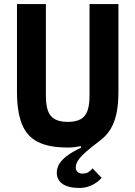

<svg xmlns="http://www.w3.org/2000/svg" viewBox="-20 -718 670 950"><path d="M64 -698H207V-245Q207 -199 217 -170.5Q227 -142 251 -128.5Q275 -115 315 -115Q356 -115 379.5 -128.5Q403 -142 413 -170.5Q423 -199 423 -245V-698H566V-264Q566 -203 556.5 -157.5Q547 -112 526.5 -78.5Q506 -45 472 -20Q429 12 403.5 35Q378 58 366.5 75.5Q355 93 355 110Q355 123 363 132Q371 141 389 141Q406 141 418 133Q430 125 438 115L483 162Q464 184 435 198Q406 212 373 212Q318 212 289.5 192Q261 172 261 136Q261 112 274.5 91Q288 70 315 50.5Q342 31 381 13L380 5Q365 8 349 10Q333 12 315 12Q222 12 167 -16Q112 -44 88 -105Q64 -166 64 -264Z"/></svg>

Font: IBM Plex Sans Condensed
Style: Bold
Weight: 700
Width: 3
Designer: Mike Abbink, Paul van der Laan, Pieter van Rosmalen
Foundry: Bold Monday
Version: Version 3.201